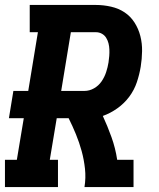

<svg xmlns="http://www.w3.org/2000/svg" viewBox="-21 -755 641 775"><path d="M-1 0V-110H47L75 -278H15L33 -388H93L132 -625H99V-735H366Q397 -735 427.5 -728Q458 -721 482 -705Q506 -689 522 -664Q538 -639 545.5 -609.5Q553 -580 552.5 -548.5Q552 -517 547 -486Q542 -455 531.5 -423.5Q521 -392 501 -365Q481 -338 453 -318Q425 -298 394 -287Q413 -246 429 -201.5Q445 -157 452 -110H518V0H320Q326 -37 322 -74Q318 -111 308.5 -145.5Q299 -180 285.5 -213Q272 -246 256 -278H208L180 -110H213V0ZM320 -388Q340 -388 358.5 -398.5Q377 -409 389 -426.5Q401 -444 407.5 -464Q414 -484 417 -503Q419 -516 420 -529Q421 -542 420.5 -555Q420 -568 417 -580Q414 -592 407.5 -602.5Q401 -613 390 -619Q379 -625 366 -625H265L226 -388Z"/></svg>

Font: Iosevka Curly Slab XBdExObl
Style: Regular
Weight: 800
Width: 7
Italic angle: -9°
Monospace: yes
Designer: Belleve Invis
Foundry: Belleve Invis
Version: Version 11.1.0; ttfautohint (v1.8.3)